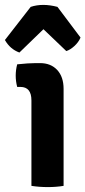

<svg xmlns="http://www.w3.org/2000/svg" viewBox="-41 -757 348 782"><path d="M218 -395V0Q188 5 153.5 5Q119 5 87 0V-348Q87 -403 42 -403H29Q23 -426 23 -449Q23 -472 29 -495Q76 -500 105 -500H122Q166 -500 192 -472Q218 -444 218 -395ZM229 -549 136 -638 38 -543Q0 -557 -21 -594L84 -729Q132 -745 193 -729L287 -604Q279 -585 262 -569.5Q245 -554 229 -549Z"/></svg>

Font: Signika
Style: Semibold
Weight: 600
Designer: Anna Giedrys
Foundry: Anna Giedrys
Version: Version 1.001